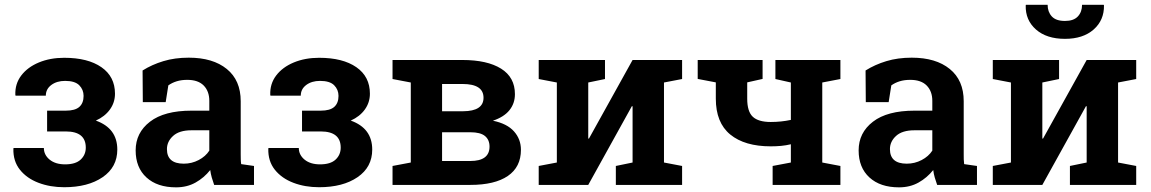

<svg xmlns="http://www.w3.org/2000/svg" viewBox="-20 -782 4866 812"><path d="M251.5 9.8Q191.9 9.8 142.6 -9Q93.3 -27.8 64.2 -64.2Q35.2 -100.6 36.6 -153.3L37.6 -156.2H165.5Q165.5 -127 189.9 -106.9Q214.4 -86.9 255.4 -86.9Q299.8 -86.9 321.3 -107.2Q342.8 -127.4 342.8 -157.7Q342.8 -226.1 258.3 -226.1H179.2V-314H258.3Q297.9 -314 315.7 -330.1Q333.5 -346.2 333.5 -376.5Q333.5 -402.8 315.2 -421.4Q296.9 -439.9 255.4 -439.9Q220.2 -439.9 197 -422.6Q173.8 -405.3 173.8 -377.4H45.9L44.9 -380.4Q43 -427.2 69.8 -462.6Q96.7 -498 144.3 -517.8Q191.9 -537.6 251.5 -537.6Q351.6 -537.6 408.9 -497.8Q466.3 -458 466.3 -385.7Q466.3 -348.6 444.8 -318.8Q423.3 -289.1 385.3 -272Q476.1 -239.7 476.1 -149.4Q476.1 -75.2 414.1 -32.7Q352.1 9.8 251.5 9.8Z M724.6 10.3Q645 10.3 599.4 -31.5Q553.7 -73.2 553.7 -146Q553.7 -220.7 614.3 -267.3Q674.8 -314 790 -314H865.2V-355.5Q865.2 -396 841.6 -420.2Q817.9 -444.3 772 -444.3Q747.1 -444.3 727.3 -438.2Q707.5 -432.1 691.9 -420.9L680.7 -350.1H584L583 -483.9Q622.6 -508.8 670.9 -523.4Q719.2 -538.1 778.3 -538.1Q880.4 -538.1 939.2 -490.2Q998 -442.4 998 -354V-128.9Q998 -118.2 998.3 -107.9Q998.5 -97.7 1000 -87.9L1054.2 -80.1V0H885.7Q880.4 -15.1 875.7 -31Q871.1 -46.9 869.1 -63Q843.3 -30.3 807.1 -10Q771 10.3 724.6 10.3ZM757.3 -89.8Q791 -89.8 820.3 -105.2Q849.6 -120.6 865.2 -145V-231H789.6Q738.3 -231 712.2 -207.3Q686 -183.6 686 -151.4Q686 -89.8 757.3 -89.8Z M1329.6 9.8Q1270 9.8 1220.7 -9Q1171.4 -27.8 1142.3 -64.2Q1113.3 -100.6 1114.7 -153.3L1115.7 -156.2H1243.7Q1243.7 -127 1268.1 -106.9Q1292.5 -86.9 1333.5 -86.9Q1377.9 -86.9 1399.4 -107.2Q1420.9 -127.4 1420.9 -157.7Q1420.9 -226.1 1336.4 -226.1H1257.3V-314H1336.4Q1376 -314 1393.8 -330.1Q1411.6 -346.2 1411.6 -376.5Q1411.6 -402.8 1393.3 -421.4Q1375 -439.9 1333.5 -439.9Q1298.3 -439.9 1275.1 -422.6Q1252 -405.3 1252 -377.4H1124L1123 -380.4Q1121.1 -427.2 1147.9 -462.6Q1174.8 -498 1222.4 -517.8Q1270 -537.6 1329.6 -537.6Q1429.7 -537.6 1487.1 -497.8Q1544.4 -458 1544.4 -385.7Q1544.4 -348.6 1522.9 -318.8Q1501.5 -289.1 1463.4 -272Q1554.2 -239.7 1554.2 -149.4Q1554.2 -75.2 1492.2 -32.7Q1430.2 9.8 1329.6 9.8Z M1640.1 0V-80.1L1717.3 -94.7V-433.1L1640.1 -447.8V-528.3H1935.1Q2040.5 -528.3 2099.1 -491.7Q2157.7 -455.1 2157.7 -383.8Q2157.7 -344.7 2134.5 -315.9Q2111.3 -287.1 2064.5 -271.5Q2124.5 -259.3 2153.8 -226.3Q2183.1 -193.4 2183.1 -148.4Q2183.1 -75.7 2127.7 -37.8Q2072.3 0 1969.2 0ZM1849.6 -311.5H1938.5Q2024.9 -312 2024.9 -368.7Q2024.9 -426.8 1936 -426.8H1849.6ZM1849.6 -101.1H1968.8Q2050.3 -101.1 2050.3 -162.1Q2050.3 -190.9 2031 -206.8Q2011.7 -222.7 1969.2 -222.7H1849.6Z M2258.3 0V-80.1L2335 -94.7V-433.1L2258.3 -447.8V-528.3H2538.6V-447.8L2467.8 -433.1V-196.3L2470.7 -195.8L2655.3 -528.3H2864.7V-447.8L2788.1 -433.1V-94.7L2864.7 -80.1V0H2584.5V-80.1L2655.3 -94.7V-332.5L2652.3 -333L2467.8 0Z M3247.6 0V-80.1L3324.7 -94.7V-171.9Q3304.2 -167 3283 -165Q3261.7 -163.1 3239.7 -163.1Q3129.4 -163.1 3068.4 -213.1Q3007.3 -263.2 3007.3 -364.7V-433.6L2930.7 -448.2V-528.3H3205.1V-448.2L3140.1 -433.6V-364.7Q3140.1 -310.1 3163.8 -288.1Q3187.5 -266.1 3239.7 -266.1Q3283.7 -266.1 3324.7 -274.9V-433.1L3259.3 -447.8V-528.3H3534.2V-447.8L3457.5 -433.1V-94.7L3534.2 -80.1V0Z M3782.2 10.3Q3702.6 10.3 3657 -31.5Q3611.3 -73.2 3611.3 -146Q3611.3 -220.7 3671.9 -267.3Q3732.4 -314 3847.7 -314H3922.9V-355.5Q3922.9 -396 3899.2 -420.2Q3875.5 -444.3 3829.6 -444.3Q3804.7 -444.3 3784.9 -438.2Q3765.1 -432.1 3749.5 -420.9L3738.3 -350.1H3641.6L3640.6 -483.9Q3680.2 -508.8 3728.5 -523.4Q3776.9 -538.1 3835.9 -538.1Q3938 -538.1 3996.8 -490.2Q4055.7 -442.4 4055.7 -354V-128.9Q4055.7 -118.2 4055.9 -107.9Q4056.2 -97.7 4057.6 -87.9L4111.8 -80.1V0H3943.4Q3938 -15.1 3933.3 -31Q3928.7 -46.9 3926.8 -63Q3900.9 -30.3 3864.7 -10Q3828.6 10.3 3782.2 10.3ZM3814.9 -89.8Q3848.6 -89.8 3877.9 -105.2Q3907.2 -120.6 3922.9 -145V-231H3847.2Q3795.9 -231 3769.8 -207.3Q3743.7 -183.6 3743.7 -151.4Q3743.7 -89.8 3814.9 -89.8Z M4178.7 0V-80.1L4255.4 -94.7V-433.1L4178.7 -447.8V-528.3H4459V-447.8L4388.2 -433.1V-196.3L4391.1 -195.8L4575.7 -528.3H4785.2V-447.8L4708.5 -433.1V-94.7L4785.2 -80.1V0H4504.9V-80.1L4575.7 -94.7V-332.5L4572.8 -333L4388.2 0ZM4483.9 -617.7Q4406.2 -617.7 4361.3 -657.2Q4316.4 -696.8 4317.9 -758.8L4318.8 -761.7H4410.6Q4410.6 -731.9 4428.2 -712.6Q4445.8 -693.4 4483.9 -693.4Q4520.5 -693.4 4538.3 -712.4Q4556.2 -731.4 4556.2 -761.7H4647.9L4648.9 -758.8Q4649.9 -696.8 4605.2 -657.2Q4560.5 -617.7 4483.9 -617.7Z"/></svg>

Font: Roboto Slab SemiBold
Style: Regular
Weight: 600
Designer: Google
Version: Version 2.001; ttfautohint (v1.8.3)